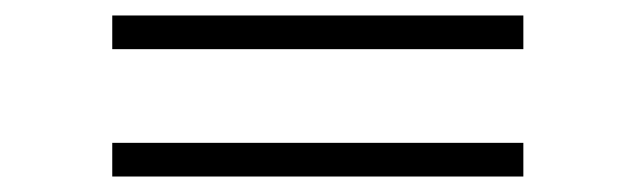

<svg xmlns="http://www.w3.org/2000/svg" viewBox="-20 -499 821 248"><path d="M125 -479H656V-435.5H125ZM125 -314.5H656V-271H125Z"/></svg>

Font: Russisch Sans ExtraLight
Style: Regular
Weight: 200
Width: 4
Designer: Michael Sharanda (font) & Cristiano Sobral (main changes)
Foundry: Michael Sharanda
Version: Version 2.00;September 8, 2020;FontCreator 13.0.0.2681 64-bi